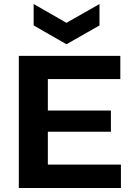

<svg xmlns="http://www.w3.org/2000/svg" viewBox="-20 -939 663 959"><path d="M74 0V-660H581V-544H219V-387H534V-281H219V-117H584V0ZM148 -919 312 -825 477 -919V-812L312 -718L148 -812Z"/></svg>

Font: Bricolage Grotesque 12pt Bricolage Grotesque 10pt Regular
Style: Bold
Weight: 700
Designer: Mathieu Triay
Foundry: Atelier Triay
Version: Version 1.001; ttfautohint (v1.8.4.7-5d5b);gftools[0.9.33.de